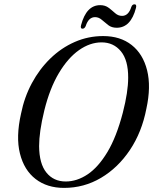

<svg xmlns="http://www.w3.org/2000/svg" viewBox="-20 -882 728 913"><path d="M470.5 -710.5Q552 -710.5 606 -668Q660 -625.5 679.5 -547.8Q699 -470 676 -365Q654.5 -253.5 597.8 -168.8Q541 -84 460.2 -36.2Q379.5 11.5 284.5 11.5Q204 11.5 149.2 -30.8Q94.5 -73 74.8 -152Q55 -231 80 -341.5Q95.5 -419.5 131.5 -486.5Q167.5 -553.5 219.5 -604Q271.5 -654.5 335.5 -682.5Q399.5 -710.5 470.5 -710.5ZM292.5 -19Q346 -19 396.8 -53Q447.5 -87 490.8 -159Q534 -231 564 -346Q577 -396.5 583.2 -437.8Q589.5 -479 589.5 -512Q590 -595.5 555 -638Q520 -680.5 463 -680.5Q408 -680.5 355.5 -643.5Q303 -606.5 260 -534.5Q217 -462.5 191 -358Q178 -305 172 -262.8Q166 -220.5 166 -187.5Q166.5 -103.5 200.8 -61.2Q235 -19 292.5 -19ZM535 -750Q511 -750 494.8 -762.5Q478.5 -775 464 -787.8Q449.5 -800.5 432 -800.5Q401 -800.5 387.5 -758Q382 -745.5 372.5 -745.5Q361 -745.5 365.5 -762.5Q390.5 -857.5 456.5 -857.5Q480.5 -857.5 497 -844.8Q513.5 -832 527.8 -819.2Q542 -806.5 560.5 -806.5Q591 -806.5 604.5 -849Q609 -861.5 619.5 -861.5Q631 -861.5 626.5 -844Q602 -750 535 -750Z"/></svg>

Font: Fraunces 144pt S050
Style: Italic
Weight: 400
Italic angle: -16°
Version: Version 1.000; ttfautohint (v1.8.3)